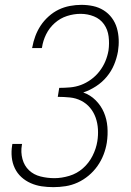

<svg xmlns="http://www.w3.org/2000/svg" viewBox="-20 -763 540 791"><path d="M200 8Q175 8 151.5 4.5Q128 1 106.5 -8.5Q85 -18 68 -33.5Q51 -49 41 -70Q31 -91 28.5 -115Q26 -139 30 -164L31 -170H71L70 -165Q65 -136 72.5 -108Q80 -80 99.5 -61.5Q119 -43 147 -36Q175 -29 204 -29Q234 -29 265.5 -38.5Q297 -48 321.5 -69.5Q346 -91 361 -120.5Q376 -150 381 -181Q385 -206 383.5 -231Q382 -256 374 -278.5Q366 -301 351 -319Q336 -337 314.5 -348Q293 -359 268 -361.5Q243 -364 218 -364L224 -401Q246 -401 269 -403Q292 -405 313.5 -413Q335 -421 355 -435.5Q375 -450 390 -469.5Q405 -489 414 -510.5Q423 -532 427 -555Q431 -584 427.5 -612.5Q424 -641 408.5 -663Q393 -685 367 -695.5Q341 -706 312 -706Q284 -706 256 -697Q228 -688 205.5 -668Q183 -648 170 -621.5Q157 -595 153 -567L152 -565H112L113 -568Q117 -591 125.5 -614Q134 -637 147.5 -657.5Q161 -678 180.5 -695.5Q200 -713 222 -723.5Q244 -734 268 -738.5Q292 -743 315 -743Q340 -743 363.5 -738Q387 -733 407 -720.5Q427 -708 441 -689Q455 -670 461.5 -647.5Q468 -625 469 -600.5Q470 -576 466 -551Q461 -523 450 -496.5Q439 -470 420 -447Q401 -424 375.5 -407.5Q350 -391 323 -382Q352 -372 374 -350Q396 -328 408 -300Q420 -272 422.5 -240Q425 -208 420 -175Q416 -150 406.5 -125.5Q397 -101 381.5 -79Q366 -57 345 -39.5Q324 -22 300 -11Q276 0 250.5 4Q225 8 200 8Z"/></svg>

Font: Iosevka Extralight
Style: Italic
Weight: 200
Italic angle: -9°
Monospace: yes
Designer: Belleve Invis
Foundry: Belleve Invis
Version: Version 32.5.0; ttfautohint (v1.8.4)